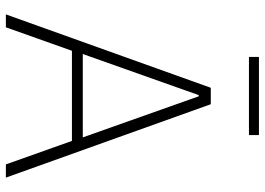

<svg xmlns="http://www.w3.org/2000/svg" viewBox="-144 -758 902 654"><g transform="rotate(90 307.0 -431.0)"><path d="M73 0H29L279 -698H335L585 0H540L460 -225H153ZM304 -657 164 -262H448L308 -657ZM440 -828H174V-862H440Z"/></g></svg>

Font: Anuphan ExtraLight
Style: Regular
Weight: 200
Designer: Cadson Demak
Version: Version 3.001